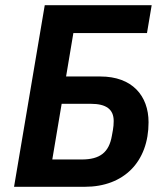

<svg xmlns="http://www.w3.org/2000/svg" viewBox="-20 -718 640 738"><path d="M34 0H306C456 0 551 -96 551 -248C551 -350 488 -424 366 -424H234L262 -591H545L563 -698H152ZM181 -105 217 -319H329C388 -319 417 -298 417 -253C417 -241 416 -229 414 -218L410 -196C399 -132 364 -105 294 -105Z"/></svg>

Font: IBM Plex Mono SmBld
Style: Italic
Weight: 600
Italic angle: -9.5°
Monospace: yes
Designer: Mike Abbink, Paul van der Laan, Pieter van Rosmalen
Foundry: Bold Monday
Version: Version 2.004